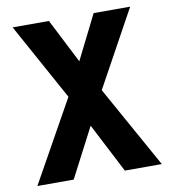

<svg xmlns="http://www.w3.org/2000/svg" viewBox="-81 -784 761 854"><g transform="rotate(-10 300.0 -357.0)"><path d="M19 0 224 -367 33 -714H197L299 -514L399 -714H564L375 -370L581 0H414L299 -223L183 0Z"/></g></svg>

Font: Noto Sans Mono ExtraBold
Style: Regular
Weight: 800
Designer: Monotype Design Team
Foundry: Monotype Imaging Inc.
Version: Version 2.014